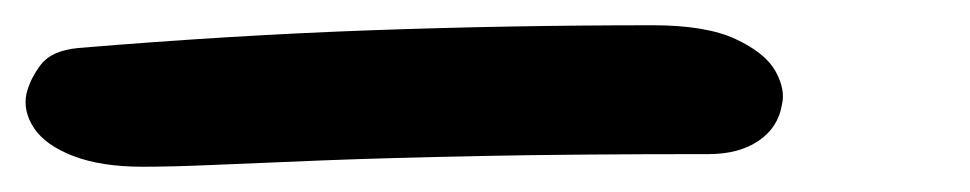

<svg xmlns="http://www.w3.org/2000/svg" viewBox="-48 54 768 152"><path d="M65 186Q32 186 10 177.5Q-12 169 -21 155.5Q-30 142 -27 128Q-24 116 -15.5 105Q-7 94 14 92Q134 82 244.5 78Q355 74 469 74Q511 74 534.5 85Q558 96 566 110.5Q574 125 571 137Q568 155 552.5 165.5Q537 176 513 176Q407 176 332.5 177.5Q258 179 207 181Q156 183 122.5 184.5Q89 186 65 186Z"/></svg>

Font: Shantell Sans Light Medium
Style: Italic
Weight: 500
Italic angle: -11°
Version: Version 1.011;[c5ecc13dd]